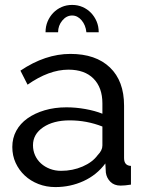

<svg xmlns="http://www.w3.org/2000/svg" viewBox="-20 -750 594 780"><path d="M205 10Q168 10 136 -2.5Q104 -15 80.5 -37Q57 -59 43.5 -88.5Q30 -118 30 -153Q30 -189 46 -218.5Q62 -248 91.5 -269Q121 -290 161.5 -302Q202 -314 250 -314Q288 -314 327 -307Q366 -300 396 -288V-330Q396 -394 360 -430.5Q324 -467 258 -467Q179 -467 92 -406L63 -463Q164 -531 266 -531Q369 -531 426.5 -476Q484 -421 484 -321V-108Q484 -77 512 -76V0Q498 2 489 3Q480 4 470 4Q444 4 428.5 -11.5Q413 -27 410 -49L408 -86Q373 -39 319.5 -14.5Q266 10 205 10ZM228 -56Q275 -56 315.5 -73.5Q356 -91 377 -120Q396 -139 396 -159V-236Q332 -261 263 -261Q197 -261 155.5 -233Q114 -205 114 -160Q114 -138 122.5 -119Q131 -100 146.5 -86Q162 -72 183 -64Q204 -56 228 -56ZM273 -687Q250 -687 233 -666.5Q216 -646 216 -619H165Q165 -643 173.5 -663Q182 -683 196.5 -698Q211 -713 230.5 -721.5Q250 -730 273 -730Q296 -730 315.5 -721.5Q335 -713 349.5 -698Q364 -683 372.5 -663Q381 -643 381 -619H331Q328 -648 311.5 -667.5Q295 -687 273 -687Z"/></svg>

Font: PTCRaleway Medium
Style: Regular
Weight: 500
Designer: Matt McInerney, Pablo Impallari, Rodrigo Fuenzalida
Foundry: Matt McInerney, Pablo Impallari, Rodrigo Fuenzalida
Version: Version 3.000g; ttfautohint (v1.5) -l 8 -r 28 -G 28 -x 14 -D